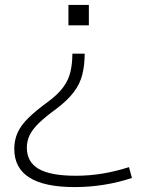

<svg xmlns="http://www.w3.org/2000/svg" viewBox="-20 -540 594 780"><path d="M324 -322Q324 -276 314.5 -237.5Q305 -199 279.5 -165.5Q254 -132 209 -98Q165 -66 139 -41Q113 -16 101 8Q89 32 89 60Q89 118 137 146Q185 174 288 174Q344 174 397.5 165Q451 156 504 139L516 183Q462 201 403 210.5Q344 220 283 220Q38 220 38 65Q38 29 51.5 -1Q65 -31 95 -60.5Q125 -90 173 -125Q214 -155 236 -184.5Q258 -214 266 -247.5Q274 -281 274 -322ZM341 -520V-437H258V-520Z"/></svg>

Font: M PLUS 1 Thin Light
Style: Regular
Weight: 300
Version: Version 1.001